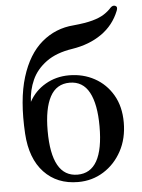

<svg xmlns="http://www.w3.org/2000/svg" viewBox="-54 -800 631 855"><g transform="rotate(-5 261.5 -372.5)"><path d="M261 12Q167 12 109 -49.5Q51 -111 44 -223Q35 -375 66 -475Q97 -575 158.5 -627Q220 -679 301 -685Q354 -690 386.5 -699Q419 -708 439 -721Q459 -734 472 -749Q483 -760 494 -755Q505 -750 498 -733Q473 -670 418 -631.5Q363 -593 286 -581Q214 -570 169.5 -537.5Q125 -505 104.5 -459.5Q84 -414 82 -362Q108 -410 155.5 -437.5Q203 -465 261 -465Q324 -465 375 -437Q426 -409 456 -357.5Q486 -306 486 -235Q486 -163 456 -107.5Q426 -52 375 -20Q324 12 261 12ZM261 -21Q377 -21 377 -227Q377 -326 348.5 -379Q320 -432 261 -432Q202 -432 173.5 -379Q145 -326 145 -227Q145 -21 261 -21Z"/></g></svg>

Font: Zen Old Mincho SemiBold
Style: Regular
Weight: 600
Version: Version 1.500